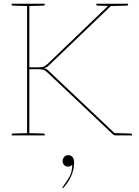

<svg xmlns="http://www.w3.org/2000/svg" viewBox="-20 -720 738 1021"><path d="M124 0V-700H136V-362H183Q202 -362 210.5 -365Q219 -368 232 -379L558 -692Q564 -697 567.5 -698.5Q571 -700 576 -700H582L242 -374Q235 -367 228.5 -363Q222 -359 212 -357Q221 -356 228 -352Q235 -348 241 -341L602 0H597Q590 0 586.5 -1.5Q583 -3 579 -7L235 -332Q222 -345 211.5 -348.5Q201 -352 183 -352H136V0ZM555 -687 564 -692 576 -700H600L577 -688ZM597 0 574 -13 598 -12ZM42 0V-5Q42 -7 44.5 -8.5Q47 -10 49 -10L126 -12L127 0ZM133 0 134 -12 211 -10Q213 -10 215.5 -8.5Q218 -7 218 -5V0ZM127 -700 126 -688 49 -690Q47 -690 44.5 -691.5Q42 -693 42 -695V-700ZM218 -700V-695Q218 -693 215.5 -691.5Q213 -690 211 -690L134 -688L133 -700ZM597 0 598 -12 675 -10Q677 -10 679.5 -8.5Q682 -7 682 -5V0ZM661 -700V-695Q661 -693 658.5 -691.5Q656 -690 654 -690L577 -688L576 -700ZM577 -700 576 -688 499 -690Q497 -690 494.5 -691.5Q492 -693 492 -695V-700ZM315 281 314 280Q313 279 312.5 278.5Q312 278 312 277Q312 275 315 272Q334 246 349 220.5Q364 195 364 156Q360 161 354.5 163.5Q349 166 341 166Q329 166 321 157.5Q313 149 313 136Q313 124 321.5 114.5Q330 105 343 105Q357 105 365.5 115Q374 125 374 144Q374 183 357.5 218.5Q341 254 315 281Z"/></svg>

Font: Aleo Thin
Style: Regular
Weight: 250
Designer: Alessio Laiso
Foundry: Alessio Laiso
Version: Version 2.001;gftools[0.9.29]